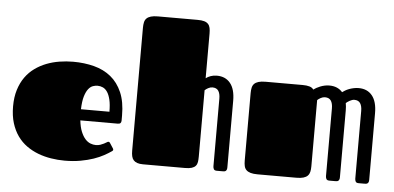

<svg xmlns="http://www.w3.org/2000/svg" viewBox="-53 -908 2121 1033"><g transform="rotate(5 1007.0 -391.5)"><path d="M487.3 -81.1Q500.5 -81.1 511.2 -84.7Q522 -88.4 530.5 -92.8Q539.1 -97.2 544.7 -100.8Q550.3 -104.5 553.2 -104.5Q557.6 -104.5 559.3 -103Q561 -101.6 563.5 -97.7L580.6 -71.3Q583 -67.4 583 -64.5Q583 -61 581.1 -59.1Q579.1 -57.1 577.1 -55.7Q561 -44.4 537.6 -31.5Q514.2 -18.6 483.2 -7.8Q452.1 2.9 413.1 10Q374 17.1 327.1 17.1Q290.5 17.1 253.9 11.2Q217.3 5.4 183.8 -7.3Q150.4 -20 121.6 -40.5Q92.8 -61 71.5 -90.8Q50.3 -120.6 38.1 -159.9Q25.9 -199.2 25.9 -250Q25.9 -299.8 38.1 -339.1Q50.3 -378.4 71.5 -408.2Q92.8 -438 121.6 -458.7Q150.4 -479.5 183.8 -492.4Q217.3 -505.4 253.9 -511.2Q290.5 -517.1 327.1 -517.1Q388.2 -517.1 440.7 -503.4Q493.2 -489.7 531.7 -458.5Q570.3 -427.2 592.3 -376.5Q614.3 -325.7 614.3 -252V-224.6Q614.3 -215.8 609.9 -210.9Q605.5 -206.1 595.2 -206.1H393.1Q397 -169.9 407 -145.8Q417 -121.6 429.9 -107.2Q442.9 -92.8 458 -86.9Q473.1 -81.1 487.3 -81.1ZM544.9 -266.1Q544.9 -305.2 538.8 -330.8Q532.7 -356.4 522.5 -371.8Q512.2 -387.2 498.3 -393.6Q484.4 -399.9 469.2 -399.9Q458 -399.9 444.8 -395.5Q431.6 -391.1 420.2 -377Q408.7 -362.8 400.6 -336.4Q392.6 -310.1 391.1 -266.1Z M1044.9 -490.7Q1055.7 -499 1070.8 -504.4Q1085.9 -509.8 1104 -509.8Q1150.9 -509.8 1177 -477.5Q1203.1 -445.3 1203.1 -382.8V-22.9Q1203.1 -14.6 1200.9 -10Q1198.7 -5.4 1195.6 -3.2Q1192.4 -1 1188 -0.5Q1183.6 0 1179.2 0H1147.9Q1135.3 0 1131.6 -7.3Q1127.9 -14.6 1127.9 -22.9V-387.7Q1127.9 -415.5 1117.9 -430.2Q1107.9 -444.8 1085.9 -444.8Q1074.7 -444.8 1063.2 -438.7Q1051.8 -432.6 1044.9 -425.8V-68.4Q1044.9 -51.3 1043 -38.6Q1041 -25.9 1033.7 -17.3Q1026.4 -8.8 1012.7 -4.4Q999 0 975.6 0H749.5Q730.5 0 718 -4.4Q705.6 -8.8 698.2 -17.1Q690.9 -25.4 688 -38.1Q685.1 -50.8 685.1 -67.9V-731.9Q685.1 -748.5 688 -761.5Q690.9 -774.4 699.2 -782.7Q707.5 -791 722.2 -795.4Q736.8 -799.8 760.3 -799.8H974.1Q996.1 -799.8 1010 -795.9Q1023.9 -792 1031.7 -783.4Q1039.6 -774.9 1042.2 -762.2Q1044.9 -749.5 1044.9 -731.9Z M1293 -432.1Q1293 -448.7 1295.9 -461.7Q1298.8 -474.6 1307.1 -482.9Q1315.4 -491.2 1330.1 -495.6Q1344.7 -500 1368.2 -500H1567.9Q1589.8 -500 1605 -495.6Q1620.1 -491.2 1627 -480.5Q1633.3 -485.4 1642.6 -490.5Q1651.9 -495.6 1662.8 -500Q1673.8 -504.4 1686.3 -507.1Q1698.7 -509.8 1711.9 -509.8Q1756.8 -509.8 1782.7 -480Q1789.6 -484.9 1797.4 -489.7Q1807.1 -495.6 1818.8 -500Q1830.6 -504.4 1843.8 -507.1Q1856.9 -509.8 1870.1 -509.8Q1917 -509.8 1943.1 -477.5Q1969.2 -445.3 1969.2 -382.8V-22.9Q1969.2 -14.6 1967 -10Q1964.8 -5.4 1961.4 -3.2Q1958 -1 1953.6 -0.5Q1949.2 0 1944.8 0H1914.1Q1901.4 0 1897.7 -7.3Q1894 -14.6 1894 -22.9V-387.7Q1894 -415.5 1884 -430.2Q1874 -444.8 1852.1 -444.8Q1846.2 -444.8 1839.8 -442.6Q1833.5 -440.4 1827.1 -437Q1820.8 -433.6 1815.4 -429.7Q1811 -426.3 1807.6 -423.3Q1811 -404.8 1811 -382.8V-22.9Q1811 -14.6 1808.8 -10Q1806.6 -5.4 1803.5 -3.2Q1800.3 -1 1795.9 -0.5Q1791.5 0 1787.1 0H1755.9Q1743.2 0 1739.5 -7.3Q1735.8 -14.6 1735.8 -22.9V-387.7Q1735.8 -415.5 1725.8 -430.2Q1715.8 -444.8 1693.8 -444.8Q1682.6 -444.8 1671.1 -438.7Q1659.7 -432.6 1652.8 -425.8V-68.4Q1652.8 -51.3 1649.9 -38.6Q1647 -25.9 1638.7 -17.3Q1630.4 -8.8 1615.7 -4.4Q1601.1 0 1577.6 0H1368.2Q1344.7 0 1330.1 -4.4Q1315.4 -8.8 1307.1 -17.1Q1298.8 -25.4 1295.9 -38.1Q1293 -50.8 1293 -67.9Z"/></g></svg>

Font: Fascinate
Style: Regular
Weight: 900
Designer: Astigmatic (AOETI)
Foundry: Astigmatic (AOETI)
Version: Version 1.000